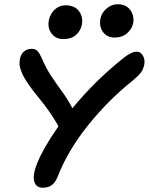

<svg xmlns="http://www.w3.org/2000/svg" viewBox="-20 -897 700 904"><path d="M519 -720.2Q484.4 -720.2 465.1 -746.1Q445.8 -772 453.1 -810.1Q459 -837.9 482.4 -857.4Q505.9 -877 534.2 -877Q574.2 -877 593.8 -849.4Q613.3 -821.8 606.9 -787.1Q601.6 -761.7 578.9 -741Q556.2 -720.2 519 -720.2ZM278.8 -712.9Q242.7 -712.9 222.9 -739Q203.1 -765.1 210 -801.8Q216.8 -832.5 238 -852.3Q259.3 -872.1 288.1 -872.1Q332 -872.1 352.3 -844Q372.6 -815.9 365.2 -779.8Q359.4 -751.5 337.4 -732.2Q315.4 -712.9 278.8 -712.9ZM181.2 -13.2Q150.4 -13.2 141.6 -41.5Q132.8 -69.8 152.8 -123Q184.6 -202.1 254.9 -301.8Q252.9 -303.7 251 -310.1Q215.8 -372.1 162.4 -436.8Q108.9 -501.5 87.9 -543Q76.2 -568.4 73.2 -585Q70.3 -601.6 74.2 -621.1Q78.6 -643.1 93.5 -655Q108.4 -667 128.9 -667Q146 -667 155.3 -658.2Q164.6 -649.4 175.8 -625Q196.3 -576.2 220.7 -539.6Q245.1 -502.9 272.5 -465.6Q299.8 -428.2 320.8 -387.2Q427.2 -516.6 559.1 -622.1Q598.1 -653.8 624 -653.8Q641.6 -653.8 652.6 -635.5Q663.6 -617.2 659.2 -592.8Q654.8 -570.8 643.8 -555.9Q632.8 -541 603 -516.1Q490.2 -425.8 395.8 -308.6Q301.3 -191.4 252.9 -68.8Q241.2 -38.6 224.6 -25.9Q208 -13.2 181.2 -13.2Z"/></svg>

Font: Shantell Sans Irregular
Style: Italic
Weight: 500
Italic angle: -11.31°
Designer: Stephen Nixon, Anya Danilova, Shantell Martin
Foundry: Arrow Type
Version: Version 1.006;[9816181b4]